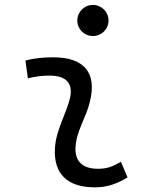

<svg xmlns="http://www.w3.org/2000/svg" viewBox="-20 -764 626 793"><path d="M479.5 -95.7C442.9 -74.7 420.4 -66.9 385.3 -66.9C320.3 -66.9 288.1 -98.1 292 -157.7C296.4 -225.6 335 -275.4 351.6 -345.2C380.9 -464.4 326.7 -527.3 200.2 -527.3C161.6 -527.3 123 -524.4 85 -513.7L95.2 -440.4C125 -448.2 154.8 -451.7 184.6 -451.7C254.9 -451.7 284.2 -418.5 268.1 -355C252.9 -293.9 211.4 -226.1 207 -153.3C200.2 -46.4 257.3 9.8 372.6 9.8C427.7 9.8 468.3 -8.3 506.8 -31.2ZM363.8 -615.2C399.4 -615.2 428.2 -643.6 428.2 -679.2C428.2 -714.8 399.4 -743.7 363.8 -743.7C328.1 -743.7 299.3 -714.8 299.3 -679.2C299.3 -643.6 328.1 -615.2 363.8 -615.2Z"/></svg>

Font: Cascadia Mono NF SemiLight
Style: Italic
Weight: 350
Italic angle: -10°
Monospace: yes
Designer: Aaron Bell
Foundry: Saja Typeworks
Version: Version 2404.023